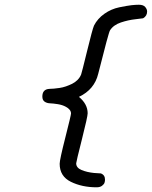

<svg xmlns="http://www.w3.org/2000/svg" viewBox="-20 -714 646 817"><path d="M160.2 -303.2Q160.2 -330.1 183.1 -335Q183.1 -335 190.9 -335.9Q198.7 -335.9 209.5 -336.9Q220.2 -337.9 233.6 -339.8Q247.1 -341.8 260.5 -346.4Q273.9 -351.1 286.9 -357.4Q299.8 -363.8 309.8 -373.8Q319.8 -383.8 325.2 -397Q328.1 -404.8 350.6 -496.8Q373 -588.9 379.9 -605Q395 -634.8 424.1 -655.3Q453.1 -675.8 487.5 -682.9Q522 -689.9 539.6 -691.9Q557.1 -693.8 570.8 -693.8Q589.8 -693.8 597.9 -684.3Q606 -674.8 606 -665Q606 -646 588.9 -636.2Q585.9 -635.3 555.9 -632.1Q525.9 -628.9 494.4 -618.4Q462.9 -607.9 448.2 -585Q442.4 -577.1 397.9 -399.9Q381.8 -333 315.9 -301.8Q353 -271 353 -231.9Q353 -217.8 328.6 -121.3Q304.2 -24.9 304.2 -19Q304.2 0 327.1 9.5Q350.1 19 379.9 22L409.2 23.9Q427.2 30.8 426.8 50.8Q426.8 56.6 424.8 63.2Q422.9 69.8 414.3 76.4Q405.8 83 391.1 83Q329.1 83 281.5 59.6Q233.9 36.1 233.9 -17.1Q233.9 -34.2 258.1 -129.2Q282.2 -224.1 282.2 -231Q282.2 -248 259.8 -259.8Q245.6 -267.6 225.8 -270.8Q206.1 -273.9 192.6 -274.4Q179.2 -274.9 169.7 -281.5Q160.2 -288.1 160.2 -303.2Z"/></svg>

Font: CMU Typewriter Text
Style: Italic
Weight: 500
Italic angle: -14.04°
Version: Version 0.7.0